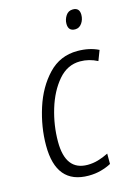

<svg xmlns="http://www.w3.org/2000/svg" viewBox="-113 -788 608 859"><g transform="rotate(-15 190.5 -358.5)"><path d="M189 10Q220 10 247 2.5Q274 -5 294 -16V-64Q270 -52 246 -45Q222 -38 197 -38Q95 -38 95 -172Q95 -248 117.5 -322Q140 -396 182 -445Q224 -494 283 -494Q325 -494 363 -474L381 -521Q339 -542 283 -542Q203 -542 148.5 -484.5Q94 -427 66.5 -341Q39 -255 39 -169Q39 10 189 10ZM300 -638Q319 -638 331 -655Q343 -672 343 -694Q343 -727 312 -727Q291 -727 279.5 -709.5Q268 -692 268 -672Q268 -638 300 -638Z"/></g></svg>

Font: Noto Sans Display SemiCondensed Light
Style: Italic
Weight: 300
Width: 4
Italic angle: -12°
Designer: Monotype Design Team
Foundry: Monotype Imaging Inc.
Version: Version 1.900